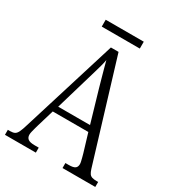

<svg xmlns="http://www.w3.org/2000/svg" viewBox="-197 -949 973 1066"><g transform="rotate(30 289.5 -416.5)"><path d="M0 0V-32H15Q33 -32 43.5 -37.5Q54 -43 62 -59.5Q70 -76 79 -107L267 -714H316L510 -76Q516 -57 522.5 -48Q529 -39 540 -35.5Q551 -32 569 -32H579V0H369V-32H390Q420 -32 431 -40.5Q442 -49 442 -67Q442 -74 439.5 -84.5Q437 -95 434 -107Q431 -119 428 -129L393 -245H165L133 -138Q130 -128 126.5 -115Q123 -102 120 -90Q117 -78 117 -69Q117 -51 129 -41.5Q141 -32 172 -32H198V0ZM178 -283H382L323 -485Q314 -517 306 -545.5Q298 -574 291.5 -598Q285 -622 280 -641Q277 -622 270.5 -598.5Q264 -575 256.5 -549.5Q249 -524 241 -497ZM165 -789V-833H409V-789Z"/></g></svg>

Font: Noto Serif Ethiopic Condensed Light
Style: Regular
Weight: 300
Width: 3
Designer: Monotype Design Team
Foundry: Monotype Imaging Inc.
Version: Version 2.102